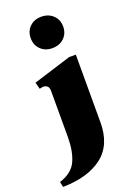

<svg xmlns="http://www.w3.org/2000/svg" viewBox="-170 -798 724 1023"><g transform="rotate(-20 191.5 -286.0)"><path d="M111 -643Q111 -682 136.5 -707Q162 -732 202 -732Q243 -732 269 -707Q295 -682 295 -643Q295 -604 269 -579Q243 -554 202 -554Q162 -554 136.5 -579Q111 -604 111 -643ZM-4 130Q68 107 92.5 53.5Q117 0 117 -81V-342Q117 -362 107.5 -370Q98 -378 84 -378Q81 -378 64 -374L54 -412L269 -479H307V-95Q307 33 225.5 95.5Q144 158 2 160Z"/></g></svg>

Font: Taviraj ExtraBold
Style: Regular
Weight: 800
Designer: Katatrad Team
Foundry: CadsonDemak
Version: Version 1.001